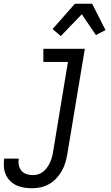

<svg xmlns="http://www.w3.org/2000/svg" viewBox="-70 -780 590 1023"><path d="M101 223Q79 223 57.5 219.5Q36 216 17.5 207.5Q-1 199 -15.5 184.5Q-30 170 -38.5 151.5Q-47 133 -49 111Q-51 89 -48 68L-47 65H30V66Q27 84 30.5 101Q34 118 45 130.5Q56 143 72.5 148Q89 153 106 153Q121 153 135.5 148Q150 143 161.5 133.5Q173 124 182 111Q191 98 197 84.5Q203 71 207 56.5Q211 42 213 28L292 -450H161V-520H382L289 39Q285 62 278.5 85Q272 108 260 129.5Q248 151 231 169.5Q214 188 192 200.5Q170 213 147 218Q124 223 101 223ZM254 -588 210 -625 329 -760H421L492 -620L441 -593L366 -704Z"/></svg>

Font: Iosevka Oblique
Style: Regular
Weight: 400
Italic angle: -9°
Monospace: yes
Designer: Belleve Invis
Foundry: Belleve Invis
Version: Version 32.5.0; ttfautohint (v1.8.4)